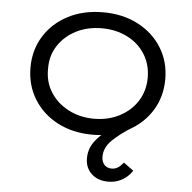

<svg xmlns="http://www.w3.org/2000/svg" viewBox="-53 -587 848 850"><g transform="rotate(5 371.5 -161.5)"><path d="M459 211Q412 211 384 184.5Q356 158 356 116Q356 76 378.5 44Q401 12 440.5 -16.5Q480 -45 531 -71L547 -38Q492 -4 458 29Q424 62 424 103Q424 125 436 138.5Q448 152 469 152Q484 152 496 144.5Q508 137 521 121L565 153Q554 170 538.5 183Q523 196 502.5 203.5Q482 211 459 211ZM372 10Q284 10 216.5 -25Q149 -60 110.5 -122Q72 -184 72 -263Q72 -341 110.5 -402.5Q149 -464 216.5 -499Q284 -534 372 -534Q459 -534 526.5 -499Q594 -464 632.5 -402.5Q671 -341 671 -263Q671 -184 632.5 -122.5Q594 -61 526.5 -25.5Q459 10 372 10ZM372 -61Q435 -61 485.5 -87.5Q536 -114 564.5 -159.5Q593 -205 593 -263Q593 -321 564.5 -366.5Q536 -412 485.5 -437.5Q435 -463 372 -463Q308 -463 257.5 -437Q207 -411 178 -366Q149 -321 150 -263Q149 -205 178 -159.5Q207 -114 258 -87.5Q309 -61 372 -61Z"/></g></svg>

Font: Lexend Exa Light
Style: Regular
Weight: 300
Designer: Bonnie Shaver-Troup, Thomas Jockin
Foundry: Lexend
Version: Version 1.007